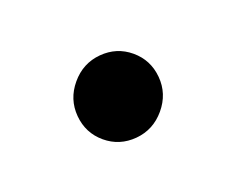

<svg xmlns="http://www.w3.org/2000/svg" viewBox="-36 -495 231 190"><g transform="rotate(20 79.5 -400.0)"><path d="M50 -368Q37 -381 37 -400Q37 -419 50 -432Q63 -445 81 -445Q99 -445 112 -432Q125 -419 125 -400Q125 -381 112 -368Q99 -355 81 -355Q63 -355 50 -368Z"/></g></svg>

Font: Cathisma Unicode
Style: Normal
Weight: 400
Version: Version 1.0